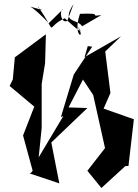

<svg xmlns="http://www.w3.org/2000/svg" viewBox="-20 -924 688 958"><path d="M418 -694 440 -691 348 -552 284 -340 296 -345 173 -139 188 -286V-505L205 -609L209 -753L54 -638L44 -528L28 -495L151 -392L95 -248L143 -72L134 -61L127 -59L276 -9L236 -213L416 -385L322 -388L394 -527L445 -450L504 -185L416 -72L486 14L605 -95L621 -96L648 -329L497 -382L531 -460L505 -667L584 -743L402 -639ZM316 -820C285 -804 273 -872 295 -879L223 -808C202 -833 139 -892 127 -892C264 -855 164 -876 170 -891C276 -740 197 -783 303 -833C388 -755 407 -747 344 -820C434 -722 333 -722 379 -855C510 -861 413 -838 486 -849L390 -793C364 -833 283 -806 347 -904Z"/></svg>

Font: Asimov Silicon
Style: Regular
Weight: 400
Designer: Google
Version: Version 2.000980; 2014